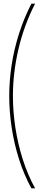

<svg xmlns="http://www.w3.org/2000/svg" viewBox="-20 -820 240 1040"><path d="M150 200Q110 127 83.2 42.8Q56.5 -41.5 43.2 -129Q30 -216.5 30 -300Q30 -383.5 43.2 -469Q56.5 -554.5 83.2 -638.2Q110 -722 150 -800H170Q110 -683 80 -554.2Q50 -425.5 50 -300Q50 -216.5 63.2 -129Q76.5 -41.5 103.2 42.8Q130 127 170 200Z"/></svg>

Font: Big Shoulders Stencil Thin
Style: Regular
Weight: 100
Designer: Patric King
Foundry: XO Type Co
Version: Version 2.001